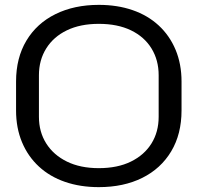

<svg xmlns="http://www.w3.org/2000/svg" viewBox="-20 -759 813 789"><path d="M386 10Q310 10 247.5 -11.5Q185 -33 140 -74.5Q95 -116 70.5 -174.5Q46 -233 46 -305V-424Q46 -521 88.5 -592Q131 -663 208 -701Q285 -739 386 -739Q462 -739 524.5 -717.5Q587 -696 632 -654.5Q677 -613 701.5 -554.5Q726 -496 726 -424V-305Q726 -208 683.5 -137Q641 -66 564.5 -28Q488 10 386 10ZM386 -68Q463 -68 518 -95Q573 -122 602.5 -169.5Q632 -217 632 -279V-450Q632 -512 602.5 -560Q573 -608 518 -634.5Q463 -661 386 -661Q310 -661 255 -634.5Q200 -608 170 -560Q140 -512 140 -450V-279Q140 -217 170 -169.5Q200 -122 255 -95Q310 -68 386 -68Z"/></svg>

Font: Hubot Sans Condensed ExtraLight
Style: Regular
Weight: 400
Version: Version 2.000